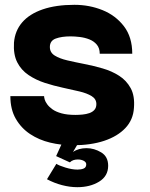

<svg xmlns="http://www.w3.org/2000/svg" viewBox="-20 -593 624 797"><path d="M282 10Q234 10 188 -1Q142 -12 105 -36.5Q68 -61 45.5 -100Q23 -139 23 -194H163Q163 -189 165.5 -180Q168 -171 176 -160Q184 -149 198 -139Q212 -129 235.5 -122.5Q259 -116 293 -116Q307 -116 322.5 -117.5Q338 -119 351 -123.5Q364 -128 372 -137Q380 -146 380 -161Q380 -182 360.5 -194Q341 -206 309.5 -213.5Q278 -221 240.5 -229Q203 -237 166 -249Q129 -261 98.5 -281.5Q68 -302 51.5 -334.5Q35 -367 38 -416Q42 -465 72 -500Q102 -535 157 -554Q212 -573 289 -573Q351 -573 405.5 -551Q460 -529 494.5 -484Q529 -439 529 -370H394Q394 -393 382 -407.5Q370 -422 351 -429.5Q332 -437 311 -439.5Q290 -442 273 -442Q236 -442 211.5 -433Q187 -424 187 -398Q187 -375 207 -362.5Q227 -350 259 -342.5Q291 -335 329.5 -327.5Q368 -320 406 -309Q444 -298 474.5 -278.5Q505 -259 522.5 -227Q540 -195 536 -145Q533 -96 500.5 -61.5Q468 -27 412.5 -8.5Q357 10 282 10ZM175 151 214 87Q224 94 251.5 102.5Q279 111 302 111Q317 111 327.5 106.5Q338 102 338 89Q338 80 327.5 74.5Q317 69 303 69Q294 69 285.5 71.5Q277 74 270 81L213 55L259 -46L319 -23L283 38Q294 30 308.5 26Q323 22 339 22Q371 22 400 39.5Q429 57 429 95Q429 138 391.5 161Q354 184 301 184Q270 184 237.5 175.5Q205 167 175 151Z"/></svg>

Font: Darker Grotesque Black
Style: Regular
Weight: 900
Designer: Gabriel Lam
Foundry: TypeRant
Version: Version 1.000;gftools[0.9.28]